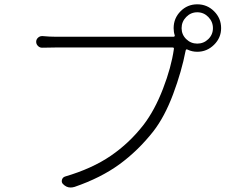

<svg xmlns="http://www.w3.org/2000/svg" viewBox="-20 -837 1040 873"><path d="M826.7 -659.2Q847.7 -638.7 877 -638.7Q906.2 -638.7 927.2 -659.2Q948.2 -679.7 948.2 -709Q948.2 -738.3 927.2 -759.8Q906.2 -781.2 877 -781.2Q847.7 -781.2 826.7 -759.8Q805.7 -738.3 805.7 -709Q805.7 -679.7 826.7 -659.2ZM234.4 -669.9H757.8H769.5Q772.5 -669.9 773.9 -672.4Q775.4 -674.8 774.4 -676.8Q769.5 -691.4 769.5 -709Q769.5 -753.9 800.8 -785.6Q832 -817.4 877 -817.4Q921.9 -817.4 953.6 -785.6Q985.4 -753.9 985.4 -709Q985.4 -665 953.1 -633.3Q920.9 -601.6 877 -601.6Q853.5 -601.6 833 -611.3Q826.2 -615.2 824.2 -607.4Q805.7 -511.7 767.1 -408.7Q728.5 -305.7 676.8 -239.3Q607.4 -151.4 522.9 -89.8Q438.5 -28.3 319.3 12.7Q309.6 15.6 300.8 15.6Q281.2 15.6 265.6 -1Q258.8 -8.8 261.7 -19.5Q264.6 -30.3 275.4 -34.2Q398.4 -70.3 483.4 -128.4Q568.4 -186.5 632.8 -269.5Q683.6 -335.9 721.2 -433.6Q758.8 -531.2 770.5 -613.3Q772.5 -621.1 764.6 -621.1H233.4Q200.2 -621.1 173.8 -620.1Q162.1 -619.1 153.3 -627.4Q144.5 -635.7 144.5 -647Q144.5 -658.2 153.3 -666Q162.1 -673.8 173.8 -672.9Q206.1 -669.9 234.4 -669.9Z"/></svg>

Font: Gen Jyuu Gothic Light
Style: Regular
Weight: 200
Designer: [Source Han Sans]
Ryoko NISHIZUKA  (kana & ideographs); Paul D. Hunt (Latin, Greek & Cyrillic); Wenlong ZHANG  (bopomofo
Version: Version 1.002.20150607